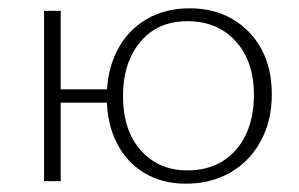

<svg xmlns="http://www.w3.org/2000/svg" viewBox="-20 -436 720 462"><path d="M86 0V-410H126V0ZM105 -189V-221H256V-189ZM427 6Q370 6 327 -20Q284 -46 260.5 -93Q237 -140 237 -202Q237 -266 262 -314.5Q287 -363 332 -389.5Q377 -416 437 -416Q495 -416 539.5 -390Q584 -364 609 -318Q634 -272 634 -209Q634 -145 607.5 -96.5Q581 -48 534.5 -21Q488 6 427 6ZM431 -26Q481 -26 517 -49Q553 -72 572 -113Q591 -154 591 -207Q591 -289 547 -337Q503 -385 431 -385Q359 -385 317.5 -335Q276 -285 276 -205Q276 -122 319 -74Q362 -26 431 -26Z"/></svg>

Font: Ysabeau Office ExtraLight
Style: Regular
Weight: 250
Designer: Christian Thalmann (Catharsis Fonts)
Version: Version 2.001;gftools[0.9.30]; featfreeze: tnum,lnum,ss02